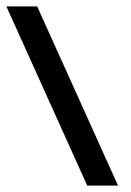

<svg xmlns="http://www.w3.org/2000/svg" viewBox="-25 -583 411 603"><path d="M249 0 -5 -563H91.7L345.7 0Z"/></svg>

Font: Darker Grotesque Light
Style: Regular
Weight: 300
Designer: Gabriel Lam
Foundry: TypeRant
Version: Version 1.000;gftools[0.9.28]